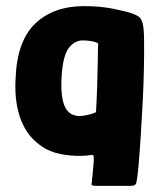

<svg xmlns="http://www.w3.org/2000/svg" viewBox="-20 -501 536 627"><path d="M131 -14Q109 -26 89.5 -45Q70 -64 56 -92Q42 -120 35 -158.5Q28 -197 31 -247Q36 -368 95.5 -424.5Q155 -481 255 -481Q307 -481 349 -472.5Q391 -464 409 -458Q431 -450 437 -443Q443 -436 446 -424Q450 -410 450.5 -371Q451 -332 450 -279Q449 -226 446 -167.5Q443 -109 439.5 -55Q436 -1 432.5 39Q429 79 425 96Q423 103 417.5 104.5Q412 106 404 106H294Q278 106 279 100.5Q280 95 281 79Q282 75 283 61.5Q284 48 285.5 33.5Q287 19 286 12Q286 4 280.5 5Q275 6 263 7Q232 10 195 5Q158 0 131 -14ZM181 -248Q179 -206 183.5 -181Q188 -156 197 -143.5Q206 -131 217.5 -126.5Q229 -122 239 -122Q249 -122 263 -125Q277 -128 288 -132Q292 -133 293 -135.5Q294 -138 294 -144Q295 -164 296 -184.5Q297 -205 297.5 -226Q298 -247 298.5 -267.5Q299 -288 299.5 -308.5Q300 -329 300 -349Q301 -354 300.5 -357Q300 -360 298 -361Q289 -365 276.5 -367Q264 -369 250 -369Q223 -369 204 -343.5Q185 -318 181 -248Z"/></svg>

Font: Glory Thin ExtraBold
Style: Regular
Weight: 800
Version: Version 1.011